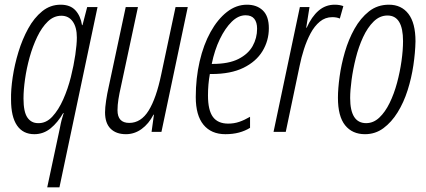

<svg xmlns="http://www.w3.org/2000/svg" viewBox="-20 -561 1814 817"><path d="M235 -17Q238 -34 242 -49.5Q246 -65 251 -80H249Q226 -40 195.5 -15Q165 10 126 10Q78 10 52.5 -27Q27 -64 27 -137Q26 -179 34 -232.5Q42 -286 58.5 -340Q75 -394 100 -439.5Q125 -485 159.5 -513Q194 -541 238 -541Q279 -541 301 -517Q323 -493 329 -454H331L351 -531H395L233 236H181ZM142 -37Q176 -36 202.5 -64.5Q229 -93 249 -138Q269 -183 281.5 -233Q294 -283 300.5 -328Q307 -373 307 -401Q307 -445 289.5 -469.5Q272 -494 241 -494Q209 -494 183.5 -469.5Q158 -445 138.5 -404.5Q119 -364 106 -317Q93 -270 86.5 -224Q80 -178 80 -142Q80 -85 96.5 -61Q113 -37 142 -37Z M516 10Q474 10 450.5 -13.5Q427 -37 427 -83Q427 -103 431.5 -133Q436 -163 442 -189L515 -531H567L494 -190Q488 -164 484 -139Q480 -114 480 -92Q480 -38 530 -38Q580 -38 612.5 -90.5Q645 -143 666 -244L727 -531H779L667 0H625L635 -73H633Q613 -34 582.5 -12Q552 10 516 10Z M939 10Q879 10 846 -30Q813 -70 813 -148Q813 -228 829.5 -299.5Q846 -371 876 -425Q906 -479 945.5 -510Q985 -541 1031 -541Q1073 -541 1098.5 -516.5Q1124 -492 1124 -441Q1124 -388 1097 -343.5Q1070 -299 1016 -272.5Q962 -246 880 -246H873Q865 -203 865 -155Q865 -92 886 -63.5Q907 -35 951 -35Q976 -35 998 -42.5Q1020 -50 1044 -64V-17Q1023 -4 997 3Q971 10 939 10ZM885 -289Q953 -289 994.5 -310Q1036 -331 1055 -365Q1074 -399 1074 -439Q1074 -466 1062 -481Q1050 -496 1025 -496Q994 -496 966 -468.5Q938 -441 915.5 -394.5Q893 -348 881 -289Z M1144 0 1256 -531H1297L1283 -443H1285Q1306 -490 1335.5 -515.5Q1365 -541 1404 -541Q1415 -541 1424 -539.5Q1433 -538 1441 -535L1426 -482Q1413 -488 1394 -488Q1364 -488 1341 -469Q1318 -450 1301.5 -419Q1285 -388 1273.5 -352Q1262 -316 1255 -281L1196 0Z M1533 10Q1479 10 1448.5 -28Q1418 -66 1418 -145Q1418 -183 1425 -234.5Q1432 -286 1447.5 -339.5Q1463 -393 1488.5 -438.5Q1514 -484 1550 -512.5Q1586 -541 1635 -541Q1688 -541 1718 -502Q1748 -463 1748 -385Q1747 -337 1739 -283Q1731 -229 1714.5 -177Q1698 -125 1672 -83Q1646 -41 1611.5 -15.5Q1577 10 1533 10ZM1538 -37Q1569 -37 1594 -60.5Q1619 -84 1638 -123Q1657 -162 1669.5 -208.5Q1682 -255 1688.5 -301.5Q1695 -348 1695 -386Q1695 -495 1629 -495Q1596 -495 1570 -469.5Q1544 -444 1525 -403Q1506 -362 1494 -314Q1482 -266 1476 -221Q1470 -176 1470 -144Q1470 -37 1538 -37Z"/></svg>

Font: Noto Sans ExtraCondensed Light
Style: Italic
Weight: 300
Width: 2
Italic angle: -12°
Designer: Monotype Design Team
Foundry: Monotype Imaging Inc.
Version: Version 2.013; ttfautohint (v1.8.4.7-5d5b)